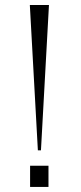

<svg xmlns="http://www.w3.org/2000/svg" viewBox="-20 -740 322 760"><path d="M173.8 -720.2H98.1L129.9 -145H142.1ZM99.1 0V-84H171.9V0Z"/></svg>

Font: Halibut Exp Thin
Style: Regular
Weight: 250
Width: 7
Designer: Matteo Maggi
Foundry: Collletttivo
Version: Version 3.080 | FøM Fix